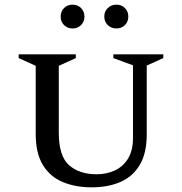

<svg xmlns="http://www.w3.org/2000/svg" viewBox="-20 -793 780 823"><path d="M373 10Q304 10 249.5 -12.5Q195 -35 164 -85.5Q133 -136 133 -219V-511L60 -544V-560H305V-544L232 -511V-224Q232 -124 276 -85Q320 -46 394 -46Q437 -46 472.5 -62.5Q508 -79 529 -113.5Q550 -148 550 -202V-513L466 -544V-560H680V-544L609 -512V-217Q609 -136 579 -86Q549 -36 496 -13Q443 10 373 10ZM291 -671Q269 -671 254.5 -685.5Q240 -700 240 -722Q240 -744 254.5 -758.5Q269 -773 291 -773Q313 -773 327.5 -758.5Q342 -744 342 -722Q342 -700 327.5 -685.5Q313 -671 291 -671ZM479 -671Q457 -671 442 -685.5Q427 -700 427 -722Q427 -744 442 -758.5Q457 -773 479 -773Q501 -773 515.5 -758.5Q530 -744 530 -722Q530 -700 515.5 -685.5Q501 -671 479 -671Z"/></svg>

Font: Spectral SC Medium
Style: Regular
Weight: 500
Designer: Jean-Baptiste Levee
Foundry: Production Type
Version: Version 2.001